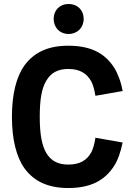

<svg xmlns="http://www.w3.org/2000/svg" viewBox="-20 -938 661 966"><path d="M325 -767C369 -767 401 -799 401 -843C401 -887 370 -918 325 -918C281 -918 250 -887 250 -843C250 -799 281 -767 325 -767ZM323 8C433 8 506 -28 554 -103C573 -132 587 -173 597 -221L460 -245C457 -220 448 -188 440 -173C417 -130 380 -110 323 -110C273 -110 237 -128 213 -168C192 -205 180 -257 180 -350C180 -439 190 -494 213 -532C237 -573 273 -591 323 -591C380 -591 417 -570 440 -527C448 -512 456 -483 460 -456L597 -480C589 -526 572 -570 554 -598C506 -673 433 -708 323 -708C223 -708 152 -675 104 -610C62 -553 40 -463 40 -350C40 -238 62 -148 104 -90C152 -25 223 8 323 8Z"/></svg>

Font: Arthouse Owned
Style: Bold
Weight: 700
Designer: Jeremy Tribby
Foundry: Tribby Type
Version: Version 1.000;PS 001.000;hotconv 1.0.88;makeotf.lib2.5.64775